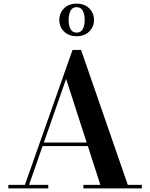

<svg xmlns="http://www.w3.org/2000/svg" viewBox="-20 -1040 829 1060"><path d="M427.5 -764.5 685.5 -19.5H763V0H440.5V-19.5H534L465 -233.5H215L140.5 -19.5H246.5V0H26V-19.5H117.5L380.5 -764.5ZM345 -604.5 222 -253H458.5ZM403 -840Q360 -840 333.8 -865.8Q307.5 -891.5 307.5 -929.5Q307.5 -968 333.8 -994Q360 -1020 403 -1020Q446 -1020 472.5 -994Q499 -968 499 -929.5Q499 -891.5 472.5 -865.8Q446 -840 403 -840ZM403 -860Q426.5 -860 437 -879.2Q447.5 -898.5 447.5 -929.5Q447.5 -961 437 -980.8Q426.5 -1000.5 403 -1000.5Q380 -1000.5 369.5 -980.8Q359 -961 359 -929.5Q359 -898.5 369.5 -879.2Q380 -860 403 -860Z"/></svg>

Font: Bodoni Moda SemiBold
Style: Regular
Weight: 600
Designer: Owen Earl
Foundry: indestructible type
Version: Version 2.005; ttfautohint (v1.8.4.7-5d5b)